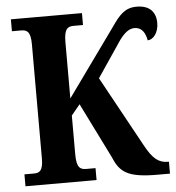

<svg xmlns="http://www.w3.org/2000/svg" viewBox="-52 -769 748 818"><g transform="rotate(-5 322.0 -360.5)"><path d="M24 0H328V-51H289C264 -51 247 -58 247 -117V-283L284 -328L401 -92C428 -27 459 0 588 0H642V-51H638C599 -51 573 -70 540 -132L376 -431L480 -585C502 -615 522 -631 545 -631C577 -631 591 -606 597 -574C620 -574 644 -602 644 -644C644 -691 618 -721 562 -721C512 -721 488 -693 454 -644L247 -356V-597C247 -656 264 -663 289 -663H328V-714H24V-663H63C87 -663 104 -656 104 -601V-112C104 -57 87 -51 64 -51H24Z"/></g></svg>

Font: Noto Serif Condensed
Style: Bold
Weight: 700
Width: 3
Designer: Monotype Design Team
Foundry: Monotype Imaging Inc.
Version: Version 2.015